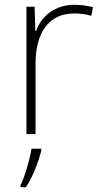

<svg xmlns="http://www.w3.org/2000/svg" viewBox="-20 -558 423 799"><path d="M290 -538C207 -538 152 -490 130 -429H127L124 -530H90V0H128V-295C128 -421 183 -502 288 -502C316 -502 337 -499 360 -492L367 -528C344 -534 319 -538 290 -538ZM152 68V61H111C105 104 81 183 65 214V221H88C118 175 140 116 152 68Z"/></svg>

Font: Noto Sans Malayalam ExtraLight
Style: Regular
Weight: 200
Designer: Jelle Bosma - Monotype Design Team
Foundry: Monotype Imaging Inc.
Version: Version 2.104